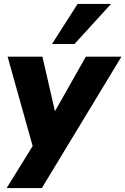

<svg xmlns="http://www.w3.org/2000/svg" viewBox="-20 -782 641 982"><path d="M14 180 147 -35 19 -492H197L261 -213L419 -492H601L194 180ZM246 -557 377 -762H548L361 -557Z"/></svg>

Font: Nunito Sans Black
Style: Italic
Weight: 900
Italic angle: -9°
Designer: Vernon Adams
Foundry: Vernon Adams
Version: Version 3.006; ttfautohint (v1.8.3)